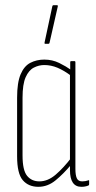

<svg xmlns="http://www.w3.org/2000/svg" viewBox="-20 -715 370 741"><path d="M128 6Q90 6 68 -19.5Q46 -45 46 -112V-338Q46 -396 59.5 -428Q73 -460 97 -472.5Q121 -485 151 -485Q182 -485 208.5 -472Q235 -459 256 -444L255 -422Q227 -443 202 -453.5Q177 -464 151 -464Q130 -464 110.5 -454Q91 -444 79 -417Q67 -390 67 -338V-115Q67 -58 84.5 -36.5Q102 -15 132 -15Q165 -15 195.5 -41.5Q226 -68 255 -106V-80Q225 -44 194.5 -19Q164 6 128 6ZM294 6Q250 6 250 -59V-85V-91V-432L251 -439V-475Q251 -479 254 -479H268Q271 -479 271 -475V-63Q271 -39 276.5 -27Q282 -15 297 -15Q304 -15 309.5 -16Q315 -17 321 -19Q324 -21 324 -17V-4Q324 0 321 1Q309 6 294 6ZM154 -546Q151 -546 152 -551L182 -691Q183 -695 186 -695H200Q204 -695 203 -690L171 -549Q170 -546 167 -546Z"/></svg>

Font: Sofia Sans Extra Condensed Thin
Style: Regular
Weight: 250
Version: Version 4.100